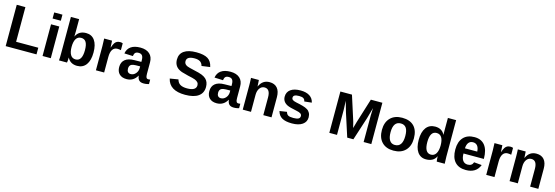

<svg xmlns="http://www.w3.org/2000/svg" viewBox="34 -1901 8931 3088"><g transform="rotate(15 4499.0 -357.5)"><path d="M580.1 0H66.9V-688H210.9V-110.8H580.1Z M817.9 -624H680.7V-725.1H817.9ZM817.9 0H680.7V-527.8H817.9Z M1458.5 -266.1Q1458.5 -134.3 1406 -62.3Q1353.5 9.8 1255.9 9.8Q1199.7 9.8 1158.4 -14.6Q1117.2 -39.1 1095.7 -85H1094.7Q1094.7 -78.1 1092.8 -38.1Q1091.3 -8.8 1087.9 0H954.6Q958.5 -39.6 958.5 -121.1V-725.1H1095.7V-522L1093.8 -437H1095.7Q1142.1 -538.1 1264.6 -538.1Q1357.9 -538.1 1408.2 -467Q1458.5 -396 1458.5 -266.1ZM1315.4 -266.1Q1315.4 -356 1289.1 -399.4Q1262.7 -442.9 1207.5 -442.9Q1151.4 -442.9 1122.6 -396.7Q1093.8 -350.6 1093.8 -262.2Q1093.8 -177.2 1122.3 -130.6Q1150.9 -84 1206.5 -84Q1315.4 -84 1315.4 -266.1Z M1706.5 0H1569.3V-403.8Q1569.3 -412.6 1565.4 -527.8H1696.3Q1698.2 -517.6 1699.7 -475.1Q1702.6 -430.2 1702.6 -416H1704.6Q1723.1 -468.8 1739.7 -494.1Q1755.9 -517.6 1777.3 -528.3Q1798.8 -539.1 1831.5 -539.1Q1854.5 -539.1 1873.5 -530.8V-417Q1842.8 -423.8 1814.5 -423.8Q1762.7 -423.8 1734.6 -381.6Q1706.5 -339.4 1706.5 -258.8Z M2080.1 9.8Q2002.9 9.8 1960 -32Q1917 -73.7 1917 -148.9Q1917 -230.5 1970.5 -273.9Q2023.9 -317.4 2126 -317.9L2240.2 -319.8V-347.2Q2240.2 -399.4 2221.7 -424.3Q2203.1 -449.2 2162.1 -449.2Q2124.5 -449.2 2106.9 -432.1Q2089.4 -415 2084 -375L1941.4 -380.9Q1954.1 -458 2011.7 -498Q2069.3 -538.1 2168 -538.1Q2267.6 -538.1 2322.3 -488.5Q2377 -439 2377 -349.1V-155.8Q2377 -112.3 2387 -95.2Q2397 -78.1 2420.4 -78.1Q2436.5 -78.1 2451.2 -81.1V-6.8Q2448.2 -6.3 2440.7 -4.4Q2433.1 -2.4 2430.9 -2Q2428.7 -1.5 2422.4 0Q2416 1.5 2413.3 1.7Q2410.6 2 2405 2.9Q2399.4 3.9 2395.5 4.4Q2391.6 4.9 2386 5.1Q2380.4 5.4 2375 5.6Q2369.6 5.9 2363.3 5.9Q2313 5.9 2287.8 -19Q2262.7 -43.9 2257.3 -94.2H2254.4Q2195.3 9.8 2080.1 9.8ZM2240.2 -217.8V-245.1L2168.9 -244.1Q2123 -242.7 2101.1 -232.9Q2060.1 -215.8 2060.1 -160.2Q2060.1 -124 2077.1 -105Q2094.2 -85.9 2124 -85.9Q2171.9 -85.9 2206.1 -124.8Q2240.2 -163.6 2240.2 -217.8Z M3349.6 -198.2Q3349.6 -97.2 3274.4 -43.7Q3199.2 9.8 3054.7 9.8Q2792 9.8 2750.5 -179.2L2889.6 -202.1Q2903.8 -147.5 2944.6 -122.8Q2985.4 -98.1 3058.6 -98.1Q3209.5 -98.1 3209.5 -189.9Q3209.5 -218.8 3191.9 -237.8Q3176.8 -255.9 3142.6 -270Q3114.7 -281.7 3022.5 -300.8Q2954.1 -317.4 2914.6 -330.1Q2891.1 -337.9 2859.9 -356Q2782.7 -404.8 2782.7 -505.9Q2782.7 -599.1 2852.8 -648.7Q2922.9 -698.2 3056.6 -698.2Q3185.1 -698.2 3249 -658.2Q3313 -618.2 3331.5 -525.9L3191.9 -506.8Q3180.2 -552.2 3147.5 -574.2Q3114.7 -596.2 3053.7 -596.2Q2922.9 -596.2 2922.9 -514.2Q2922.9 -487.8 2936.5 -470.2Q2950.2 -452.6 2977.5 -440.9Q3004.9 -429.7 3088.9 -411.1Q3189 -389.6 3230.5 -372.1Q3273.9 -353.5 3298.8 -330.1Q3349.6 -283.2 3349.6 -198.2Z M3580.6 9.8Q3503.4 9.8 3460.4 -32Q3417.5 -73.7 3417.5 -148.9Q3417.5 -230.5 3470.9 -273.9Q3524.4 -317.4 3626.5 -317.9L3740.7 -319.8V-347.2Q3740.7 -399.4 3722.2 -424.3Q3703.6 -449.2 3662.6 -449.2Q3625 -449.2 3607.4 -432.1Q3589.8 -415 3584.5 -375L3441.9 -380.9Q3454.6 -458 3512.2 -498Q3569.8 -538.1 3668.5 -538.1Q3768.1 -538.1 3822.8 -488.5Q3877.4 -439 3877.4 -349.1V-155.8Q3877.4 -112.3 3887.5 -95.2Q3897.5 -78.1 3920.9 -78.1Q3937 -78.1 3951.7 -81.1V-6.8Q3948.7 -6.3 3941.2 -4.4Q3933.6 -2.4 3931.4 -2Q3929.2 -1.5 3922.9 0Q3916.5 1.5 3913.8 1.7Q3911.1 2 3905.5 2.9Q3899.9 3.9 3896 4.4Q3892.1 4.9 3886.5 5.1Q3880.9 5.4 3875.5 5.6Q3870.1 5.9 3863.8 5.9Q3813.5 5.9 3788.3 -19Q3763.2 -43.9 3757.8 -94.2H3754.9Q3695.8 9.8 3580.6 9.8ZM3740.7 -217.8V-245.1L3669.4 -244.1Q3623.5 -242.7 3601.6 -232.9Q3560.5 -215.8 3560.5 -160.2Q3560.5 -124 3577.6 -105Q3594.7 -85.9 3624.5 -85.9Q3672.4 -85.9 3706.5 -124.8Q3740.7 -163.6 3740.7 -217.8Z M4493.2 0H4356.4V-295.9Q4356.4 -436 4262.2 -436Q4212.4 -436 4181.9 -393.3Q4151.4 -350.6 4151.4 -283.2V0H4014.2V-410.2Q4014.2 -435.5 4013.4 -457.5Q4012.7 -479.5 4011.7 -500Q4010.7 -520.5 4010.3 -527.8H4141.1Q4143.1 -515.6 4144.5 -478Q4147.5 -437.5 4147.5 -422.9H4149.4Q4176.8 -482.9 4218.8 -511Q4260.7 -539.1 4319.3 -539.1Q4403.3 -539.1 4448.2 -486.6Q4493.2 -434.1 4493.2 -335Z M5070.3 -153.8Q5070.3 -77.6 5007.6 -33.9Q4944.8 9.8 4834 9.8Q4725.6 9.8 4667.2 -24.4Q4608.9 -58.6 4590.3 -131.8L4710.9 -149.9Q4721.2 -110.8 4746.8 -95.9Q4772.5 -81.1 4834 -81.1Q4891.6 -81.1 4918 -95.5Q4944.3 -109.9 4944.3 -142.1Q4944.3 -167 4923.1 -182.1Q4901.9 -197.3 4851.1 -207Q4735.8 -229.5 4694.3 -250Q4611.3 -292 4611.3 -377.9Q4611.3 -454.1 4669.7 -496.6Q4728 -539.1 4835 -539.1Q4928.7 -539.1 4986.3 -502Q5043.9 -464.8 5058.1 -396L4936 -382.8Q4930.2 -416.5 4907.2 -431.6Q4884.3 -446.8 4835 -446.8Q4785.2 -446.8 4761.2 -434.3Q4737.3 -421.9 4737.3 -393.1Q4737.3 -370.1 4756.1 -356.7Q4774.9 -343.3 4819.3 -334Q4855.5 -326.7 4878.7 -321.3Q4901.9 -315.9 4928.7 -308.3Q4955.6 -300.8 4971.9 -293.7Q4988.3 -286.6 5005.9 -276.6Q5023.4 -266.6 5033.4 -255.1Q5043.5 -243.7 5052.5 -228.5Q5061.5 -213.4 5065.4 -195.1Q5069.3 -176.8 5070.3 -153.8Z M6154.8 0H6026.9V-417V-444.8Q6027.3 -448.7 6027.8 -462.4Q6028.3 -476.1 6029.5 -507.3Q6030.8 -538.6 6031.7 -566.9Q5997.1 -436.5 5980.5 -383.8L5856.4 0H5753.9L5629.9 -383.8L5577.6 -566.9Q5583.5 -454.1 5583.5 -417V0H5455.6V-688H5648.4L5771.5 -303.2L5782.7 -266.1L5805.7 -173.8L5836.9 -284.2L5962.9 -688H6154.8Z M6793 -265.1Q6793 -136.2 6721.7 -63.2Q6650.4 9.8 6524.4 9.8Q6399.9 9.8 6330.1 -63Q6260.3 -135.7 6260.3 -265.1Q6260.3 -392.6 6331.1 -465.3Q6401.9 -538.1 6527.3 -538.1Q6656.7 -538.1 6724.9 -467.8Q6793 -397.5 6793 -265.1ZM6649.4 -265.1Q6649.4 -357.4 6619.4 -400.6Q6589.4 -443.8 6529.3 -443.8Q6404.3 -443.8 6404.3 -265.1Q6404.3 -176.3 6434.6 -130.1Q6464.8 -84 6522.9 -84Q6649.4 -84 6649.4 -265.1Z M7377 0H7244.1Q7241.7 -12.2 7239.3 -36.1Q7238.8 -43.5 7238.3 -54.2Q7237.8 -64.9 7237.3 -72.5Q7236.8 -80.1 7236.8 -85.9H7234.9Q7190.4 9.8 7065.9 9.8Q6974.1 9.8 6923.6 -62.3Q6873 -134.3 6873 -264.2Q6873 -395 6926.3 -466.6Q6979.5 -538.1 7076.2 -538.1Q7132.8 -538.1 7173.6 -514.4Q7214.4 -490.7 7235.8 -444.8H7236.8L7235.8 -532.2V-725.1H7373V-115.2Q7373 -58.6 7377 0ZM7237.8 -267.1Q7237.8 -354 7209.5 -399.4Q7181.2 -444.8 7125 -444.8Q7016.1 -444.8 7016.1 -264.2Q7016.1 -84 7124 -84Q7178.2 -84 7208 -131.8Q7237.8 -179.7 7237.8 -267.1Z M7729 9.8Q7609.4 9.8 7545.7 -61Q7481.9 -131.8 7481.9 -267.1Q7481.9 -397 7546.9 -467.5Q7611.8 -538.1 7731 -538.1Q7844.7 -538.1 7904.8 -462.4Q7964.8 -386.7 7964.8 -242.2V-237.8H7626Q7626 -161.1 7654.3 -121.6Q7682.6 -82 7735.8 -82Q7808.1 -82 7827.6 -145L7957 -133.8Q7901.9 9.8 7729 9.8ZM7729 -452.1Q7681.6 -452.1 7655.5 -418.7Q7629.4 -385.3 7627 -324.2H7832Q7828.6 -387.2 7802 -419.7Q7775.4 -452.1 7729 -452.1Z M8205.6 0H8068.4V-403.8Q8068.4 -412.6 8064.5 -527.8H8195.3Q8197.3 -517.6 8198.7 -475.1Q8201.7 -430.2 8201.7 -416H8203.6Q8222.2 -468.8 8238.8 -494.1Q8254.9 -517.6 8276.4 -528.3Q8297.9 -539.1 8330.6 -539.1Q8353.5 -539.1 8372.6 -530.8V-417Q8341.8 -423.8 8313.5 -423.8Q8261.7 -423.8 8233.6 -381.6Q8205.6 -339.4 8205.6 -258.8Z M8936 0H8799.3V-295.9Q8799.3 -436 8705.1 -436Q8655.3 -436 8624.8 -393.3Q8594.2 -350.6 8594.2 -283.2V0H8457V-410.2Q8457 -435.5 8456.3 -457.5Q8455.6 -479.5 8454.6 -500Q8453.6 -520.5 8453.1 -527.8H8584Q8585.9 -515.6 8587.4 -478Q8590.3 -437.5 8590.3 -422.9H8592.3Q8619.6 -482.9 8661.6 -511Q8703.6 -539.1 8762.2 -539.1Q8846.2 -539.1 8891.1 -486.6Q8936 -434.1 8936 -335Z"/></g></svg>

Font: Libra Sans Modern
Style: Bold
Weight: 700
Foundry: Stefan Peev, Context Ltd
Version: Version 1.000